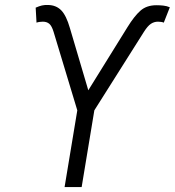

<svg xmlns="http://www.w3.org/2000/svg" viewBox="-20 -755 706 775"><path d="M240.7 0 292 -309.6 196.3 -626.5Q189 -650.4 179 -658.9Q168.9 -667.5 152.8 -667.5Q146.5 -667.5 139.4 -666.5Q132.3 -665.5 127.4 -663.6L124 -724.1Q138.7 -730.5 149.2 -732.9Q159.7 -735.4 173.8 -734.9Q206.5 -734.4 227.1 -713.4Q247.6 -692.4 262.2 -641.6L336.4 -390.6L494.6 -645.5Q522 -689.9 546.9 -711.9Q571.8 -733.9 611.3 -733.9Q626 -733.9 639.4 -732.4Q652.8 -731 665.5 -725.6L641.1 -663.6Q637.2 -665.5 630.6 -666.5Q624 -667.5 617.7 -667.5Q602.1 -667.5 589.1 -658.9Q576.2 -650.4 561 -626.5L360.8 -309.6L309.6 0Z"/></svg>

Font: Inter 17pt Light
Style: Italic
Weight: 300
Italic angle: -9.3988°
Version: Version 4.001;git-66647c0bb